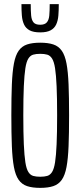

<svg xmlns="http://www.w3.org/2000/svg" viewBox="-20 -903 391 931"><path d="M175 8Q137 8 111.5 -0.5Q86 -9 70.5 -31Q55 -53 47.5 -93Q40 -133 37.5 -194.5Q35 -256 35 -344Q35 -432 37.5 -493.5Q40 -555 47.5 -595Q55 -635 70.5 -657Q86 -679 111.5 -687.5Q137 -696 175 -696Q213 -696 238.5 -687.5Q264 -679 279.5 -657Q295 -635 302.5 -595Q310 -555 312.5 -493.5Q315 -432 315 -344Q315 -256 312.5 -194.5Q310 -133 302.5 -93Q295 -53 279.5 -31Q264 -9 238.5 -0.5Q213 8 175 8ZM175 -46Q195 -46 209 -50Q223 -54 232.5 -69Q242 -84 247 -116Q252 -148 254.5 -203.5Q257 -259 257 -344Q257 -429 254.5 -484.5Q252 -540 247 -572Q242 -604 232.5 -619Q223 -634 209 -638Q195 -642 175 -642Q155 -642 141 -638Q127 -634 117.5 -619Q108 -604 103 -572Q98 -540 95.5 -484.5Q93 -429 93 -344Q93 -259 95.5 -203.5Q98 -148 103 -116Q108 -84 117.5 -69Q127 -54 141 -50Q155 -46 175 -46ZM175 -746Q142 -746 123.5 -756Q105 -766 96.5 -784.5Q88 -803 86 -827.5Q84 -852 84 -883H129Q129 -850 131 -828Q133 -806 142.5 -794.5Q152 -783 175 -783Q197 -783 207 -794.5Q217 -806 219 -828Q221 -850 221 -883H265Q265 -852 263 -827.5Q261 -803 252.5 -784.5Q244 -766 225.5 -756Q207 -746 175 -746Z"/></svg>

Font: Saira UltraCondensed
Style: Regular
Weight: 400
Width: 1
Designer: Hector Gatti with collaboration of the Omnibus-Type team
Foundry: Omnibus-Type
Version: Version 1.101